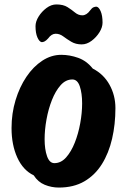

<svg xmlns="http://www.w3.org/2000/svg" viewBox="-20 -830 574 865"><path d="M245 15Q212 15 181.5 2.5Q151 -10 132 -40Q84 -63 58 -120Q32 -177 32 -253Q32 -319 50 -378.5Q68 -438 99 -484Q130 -530 170.5 -556.5Q211 -583 256 -583Q294 -583 332 -569.5Q370 -556 398 -521Q447 -496 473.5 -448Q500 -400 500 -343Q500 -270 485 -205Q470 -140 439 -90.5Q408 -41 360 -13Q312 15 245 15ZM225 -95Q255 -95 278 -121Q301 -147 317 -187.5Q333 -228 341.5 -275Q350 -322 350 -364Q350 -410 339.5 -441Q329 -472 306 -472Q276 -472 253 -446Q230 -420 214 -379.5Q198 -339 189.5 -292Q181 -245 181 -203Q181 -157 192 -126Q203 -95 225 -95ZM348 -630Q321 -630 301 -642Q281 -654 265 -666Q249 -678 231 -678Q212 -678 197 -657Q188 -647 181 -643.5Q174 -640 168 -640Q157 -642 148.5 -661.5Q140 -681 140 -712Q140 -733 154 -755.5Q168 -778 189.5 -794Q211 -810 234 -810Q265 -810 284 -798Q303 -786 318 -773.5Q333 -761 351 -761Q370 -761 386 -783Q394 -794 401 -797Q408 -800 414 -800Q425 -799 433.5 -779.5Q442 -760 442 -728Q442 -707 428 -684.5Q414 -662 392.5 -646Q371 -630 348 -630Z"/></svg>

Font: Protest Riot
Style: Regular
Weight: 400
Designer: Octavio Pardo
Foundry: Ashler Design
Version: Version 2.005; ttfautohint (v1.8.4.7-5d5b)